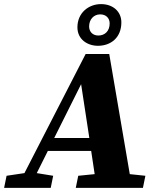

<svg xmlns="http://www.w3.org/2000/svg" viewBox="-49 -915 762 935"><path d="M-29 0H198L210 -59L130 -72L184 -180H395L412 -67L332 -59L320 0H647L659 -59L583 -67L483 -652H368L70 -72L-17 -59ZM215 -243 346 -505 386 -243ZM430 -742C401 -742 385 -762 385 -786C385 -821 408 -845 439 -845C467 -845 485 -827 485 -801C485 -763 461 -742 430 -742ZM428 -692C490 -692 542 -731 542 -806C542 -859 501 -895 443 -895C382 -895 328 -852 328 -782C328 -723 377 -692 428 -692Z"/></svg>

Font: Source Serif Pro Black
Style: Italic
Weight: 900
Italic angle: -12°
Designer: Frank Grießhammer
Foundry: Adobe Systems Incorporated
Version: Version 3.001;hotconv 1.0.111;makeotfexe 2.5.65597